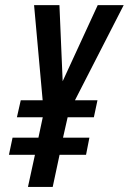

<svg xmlns="http://www.w3.org/2000/svg" viewBox="-20 -734 506 754"><path d="M89.8 0 117.2 -126H15.1L29.3 -193.4H130.9L147.9 -273.4H46.4L61.5 -340.3H147.5L113.8 -713.9H213.4L226.1 -415L363.8 -713.9H465.8L274.4 -340.3H362.8L348.6 -273.4H245.6L227.5 -193.4H331.1L317.9 -126H213.9L187 0Z"/></svg>

Font: Open Sans Condensed SemiBold
Style: Italic
Weight: 600
Width: 3
Italic angle: -12°
Designer: Monotype Design Team
Foundry: Monotype Imaging Inc.
Version: Version 3.000; ttfautohint (v1.8.4)